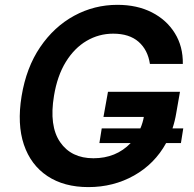

<svg xmlns="http://www.w3.org/2000/svg" viewBox="-20 -757 795 787"><path d="M731.2 -230.8 721.6 -170.5H660.9Q614 -85.2 529.5 -37.6Q445 9.9 342.3 9.9Q242.5 9.9 174.4 -35.3Q106.2 -80.6 77.9 -164.2Q49.7 -247.9 68.5 -362.9Q87.7 -480.1 144.7 -563.9Q201.7 -647.7 284.1 -692.5Q366.5 -737.2 461.3 -737.2Q541.9 -737.2 602.5 -706.3Q663 -675.4 696.7 -620.9Q730.5 -566.4 729.4 -495H594.5Q585.9 -552.6 547.9 -585.8Q509.9 -619 443.9 -619Q385.3 -619 335 -589.5Q284.8 -560 249.8 -503.2Q214.8 -446.4 201.3 -364.3Q180.8 -240.8 226.4 -174.5Q272 -108.3 362.9 -108.3Q455.6 -108.3 515.6 -170.5H387.4L397 -230.8H555.4Q565 -252.8 569.6 -277.7H404.1L422.6 -380.7H717.7L702.4 -293.3Q697.1 -261 687.1 -230.8Z"/></svg>

Font: Inter UI Semi Bold
Style: Italic
Weight: 600
Italic angle: -9.39999°
Designer: Rasmus Andersson
Foundry: rsms
Version: 3.2;8d6f07862